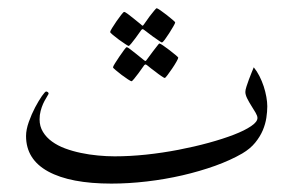

<svg xmlns="http://www.w3.org/2000/svg" viewBox="-20 -418 700 457"><path d="M616.2 -165Q616.2 -152.3 614 -137.7Q611.8 -123 605.5 -107.9Q599.1 -92.8 587.4 -78.4Q575.7 -64 556.6 -52.7Q528.8 -36.6 492.2 -23.4Q455.6 -10.3 414.3 -0.7Q373 8.8 329.6 13.9Q286.1 19 245.1 19Q147.5 19 94.7 -9.8Q42 -38.6 42 -94.2Q42 -109.4 48.6 -127.9Q55.2 -146.5 63.7 -162.6Q72.3 -178.7 79.8 -189.5Q87.4 -200.2 89.8 -200.2Q91.8 -200.2 93.8 -198.7Q95.7 -197.3 95.7 -195.3Q95.7 -194.3 95.2 -193.8Q93.3 -189.9 89.6 -184.1Q85.9 -178.2 82.5 -170.7Q79.1 -163.1 76.7 -153.8Q74.2 -144.5 74.2 -133.8Q74.2 -117.2 82.3 -104Q90.3 -90.8 103.8 -81.1Q117.2 -71.3 135 -64.7Q152.8 -58.1 172.6 -54Q192.4 -49.8 213.1 -47.9Q233.9 -45.9 252.9 -45.9Q289.1 -45.9 328.1 -50Q367.2 -54.2 405 -61.5Q442.9 -68.8 476.8 -78.1Q510.7 -87.4 536.6 -97.4Q562.5 -107.4 577.6 -117.7Q592.8 -127.9 592.8 -137.2Q592.8 -142.1 588.4 -149.7Q584 -157.2 578.4 -166Q572.8 -174.8 568.4 -183.6Q564 -192.4 564 -199.2Q564 -204.1 566.7 -212.2Q569.3 -220.2 572.5 -229Q575.7 -237.8 579.1 -245.8Q582.5 -253.9 584 -257.8Q591.3 -249 597.4 -237.1Q603.5 -225.1 607.7 -212.4Q611.8 -199.7 614 -187.3Q616.2 -174.8 616.2 -165ZM397 -364.7Q397 -362.8 392.6 -355.2Q388.2 -347.7 382.8 -339.1Q377.4 -330.6 372.3 -323.7Q367.2 -316.9 365.2 -316.9Q364.3 -316.9 357.7 -321.5Q351.1 -326.2 343.3 -331.5Q334.5 -337.9 323.2 -346.7Q320.8 -348.6 319.3 -348.6Q318.4 -348.6 316.4 -346.7Q308.6 -335.9 302.7 -327.6Q297.4 -320.3 292.5 -314.5Q287.6 -308.6 286.1 -308.6Q285.2 -308.6 278.1 -313.2Q271 -317.9 262.9 -323.7Q254.9 -329.6 248.5 -335Q242.2 -340.3 242.2 -341.8Q242.2 -343.8 246.8 -351.3Q251.5 -358.9 257.3 -367.4Q263.2 -376 268.6 -382.8Q273.9 -389.6 275.4 -389.6Q277.8 -389.6 284.2 -384.8Q290.5 -379.9 297.4 -374.5Q305.7 -368.2 315.4 -359.9Q318.4 -356.9 319.3 -356.9Q320.8 -356.9 323.2 -360.8Q330.6 -371.1 336.4 -379.4Q341.8 -386.2 346.7 -392.3Q351.6 -398.4 353 -398.4Q354.5 -398.4 361.6 -393.6Q368.7 -388.7 376.5 -382.6Q384.3 -376.5 390.6 -371.1Q397 -365.7 397 -364.7ZM404.3 -280.8Q404.3 -278.8 399.9 -271Q395.5 -263.2 389.6 -254.6Q383.8 -246.1 378.7 -239.3Q373.5 -232.4 372.1 -232.4Q370.6 -232.4 363.8 -237.1Q356.9 -241.7 349.6 -247.6Q340.8 -253.9 330.1 -262.7Q327.6 -264.6 326.2 -264.6Q325.2 -264.6 323.2 -262.7Q315.4 -252 309.6 -243.7Q304.2 -236.3 299.3 -230.5Q294.4 -224.6 293 -224.6Q291.5 -224.6 284.4 -229.2Q277.3 -233.9 269.5 -239.7Q261.7 -245.6 255.4 -251Q249 -256.3 249 -257.8Q249 -259.8 253.7 -267.3Q258.3 -274.9 264.2 -283.4Q270 -292 275.1 -298.8Q280.3 -305.7 281.2 -305.7Q283.7 -305.7 290 -300.8Q296.4 -295.9 303.2 -290.5Q311.5 -284.2 321.3 -275.9Q324.7 -272.9 326.2 -272.9Q327.6 -272.9 330.1 -276.9L343.8 -295.4Q349.1 -302.2 353.8 -308.3Q358.4 -314.5 359.4 -314.5Q361.3 -314.5 368.4 -309.6Q375.5 -304.7 383.5 -298.6Q391.6 -292.5 397.9 -287.1Q404.3 -281.7 404.3 -280.8Z"/></svg>

Font: Scheherazade
Style: Regular
Weight: 400
Designer: SIL International
Foundry: SIL International
Version: Version 2.100 (build 932/914)